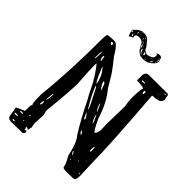

<svg xmlns="http://www.w3.org/2000/svg" viewBox="-330 -1283 1440 1440"><g transform="rotate(45 389.5 -563.5)"><path d="M742.2 -956.1H755.9Q770.5 -956.1 770.5 -921.9L772.5 -917L774.4 -915L776.4 -910.2H777.3Q765.6 -871.1 738.3 -871.1Q738.3 -866.2 688.5 -864.3L685.5 -859.4Q724.6 -361.3 724.6 -187.5L729.5 -57.6Q729.5 -7.8 710.9 -7.8Q702.1 -4.9 671.9 -4.9H628.9Q594.7 -4.9 594.7 -19.5Q590.8 -47.9 558.6 -101.6Q540 -196.3 514.6 -231.4Q514.6 -237.3 496.1 -258.8Q426.8 -372.1 364.3 -500Q350.6 -520.5 305.7 -613.3Q264.6 -686.5 223.6 -736.3H218.8V-703.1Q218.8 -661.1 227.5 -534.2Q227.5 -444.3 205.1 -235.4V-216.8L213.9 -187.5L209 -91.8L215.8 -55.7L209 -28.3V-23.4H205.1Q198.2 -30.3 191.4 -30.3H182.6V-28.3Q189.5 -18.6 189.5 -12.7V-5.9Q198.2 -5.9 202.1 -11.7Q210 -8.8 210 -1Q210 21.5 191.4 21.5L75.2 24.4Q38.1 19.5 38.1 -7.8Q32.2 -54.7 25.4 -74.2Q25.4 -81.1 90.8 -107.4L92.8 -108.4V-153.3Q92.8 -169.9 100.6 -176.8V-180.7Q90.8 -180.7 90.8 -269.5V-286.1Q120.1 -549.8 120.1 -903.3Q121.1 -946.3 127.9 -946.3Q127.9 -952.1 182.6 -953.1H198.2Q227.5 -953.1 275.4 -869.1Q327.1 -804.7 355.5 -763.7L414.1 -666Q481.4 -587.9 523.4 -454.1Q566.4 -361.3 579.1 -361.3Q596.7 -379.9 596.7 -415L594.7 -470.7L598.6 -659.2Q589.8 -712.9 589.8 -739.3V-744.1Q589.8 -819.3 599.6 -850.6Q599.6 -862.3 528.3 -862.3L524.4 -867.2V-912.1Q524.4 -955.1 562.5 -955.1Q717.8 -956.1 742.2 -956.1ZM740.2 -941.4V-937.5L749 -935.5H752L755.9 -939.5L753.9 -941.4ZM184.6 -932.6Q187.5 -915 202.1 -915L205.1 -918.9V-928.7L198.2 -935.5H188.5ZM708 -905.3V-901.4H712.9V-905.3ZM551.8 -889.6 557.6 -884.8H560.5L585 -887.7Q583 -893.6 574.2 -893.6H555.7ZM619.1 -838.9V-832Q623 -823.2 628.9 -823.2L632.8 -828.1V-845.7L627 -850.6H626Q619.1 -847.7 619.1 -838.9ZM181.6 -761.7 182.6 -759.8H184.6Q189.5 -759.8 189.5 -798.8V-832H188.5Q181.6 -832 181.6 -761.7ZM216.8 -814.5V-800.8Q216.8 -791 227.5 -775.4H232.4Q226.6 -818.4 222.7 -818.4H220.7ZM268.6 -752.9V-751Q299.8 -672.9 314.5 -647.5Q323.2 -637.7 323.2 -633.8H328.1V-636.7Q318.4 -687.5 295.9 -720.7L271.5 -752.9ZM352.5 -681.6V-677.7Q359.4 -652.3 384.8 -621.1H387.7Q370.1 -681.6 359.4 -681.6ZM336.9 -616.2 335 -614.3V-613.3Q357.4 -550.8 417 -452.1H420.9Q416 -475.6 343.8 -611.3ZM448.2 -545.9Q460.9 -504.9 478.5 -484.4L480.5 -486.3Q458 -541 449.2 -545.9ZM489.3 -465.8V-463.9Q500 -419.9 516.6 -402.3H519.5Q519.5 -410.2 492.2 -465.8ZM428.7 -428.7 427.7 -426.8Q444.3 -377 453.1 -377L456.1 -380.9V-383.8Q456.1 -391.6 428.7 -428.7ZM143.6 -281.2H145.5Q152.3 -281.2 155.3 -334V-349.6H152.3Q148.4 -349.6 143.6 -281.2ZM497.1 -305.7V-294.9L512.7 -276.4H514.6V-290L502.9 -299.8V-305.7ZM646.5 -257.8Q647.5 -238.3 651.4 -238.3H653.3Q658.2 -240.2 658.2 -249L656.2 -286.1H654.3Q648.4 -286.1 646.5 -257.8ZM134.8 -244.1V-224.6H140.6Q144.5 -224.6 147.5 -247.1Q145.5 -258.8 141.6 -258.8Q134.8 -256.8 134.8 -244.1ZM683.6 -169.9V-165H687.5V-169.9ZM560.5 -151.4Q560.5 -139.6 578.1 -124H579.1V-126Q579.1 -130.9 565.4 -151.4ZM639.6 -130.9V-127.9L642.6 -124H646.5V-127.9L642.6 -130.9ZM138.7 -115.2V-108.4L141.6 -105.5H143.6L147.5 -108.4V-110.4L141.6 -115.2ZM587.9 -96.7V-93.8L592.8 -87.9H594.7L592.8 -96.7ZM68.4 -83V-78.1H92.8L95.7 -81.1V-83L92.8 -86.9H75.2ZM710.9 -73.2V-66.4L715.8 -60.5H717.8V-67.4L712.9 -73.2ZM131.8 -48.8V-45.9H134.8L140.6 -50.8V-53.7H136.7ZM47.9 -43.9Q50.8 -37.1 59.6 -37.1H63.5L80.1 -40V-45.9L59.6 -48.8Q47.9 -46.9 47.9 -43.9ZM683.6 -43.9V-40L687.5 -43.9ZM70.3 1Q72.3 5.9 80.1 5.9Q92.8 4.9 92.8 1L88.9 -2.9H73.2ZM513.7 -1120.1H515.6L516.6 -1119.1Q524.4 -1117.2 530.3 -1112.3Q533.2 -1112.3 540 -1085V-1074.2Q540 -1056.6 518.6 -1039.1Q505.9 -1025.4 493.2 -1020.5Q481.4 -1009.8 436.5 -1007.8Q433.6 -1007.8 418.9 -1011.7H418Q418.9 -1009.8 418 -1009.8H417L413.1 -1010.7Q381.8 -1029.3 376 -1040Q376 -1050.8 369.1 -1053.7Q362.3 -1069.3 357.4 -1068.4Q357.4 -1083 351.6 -1085.9Q333 -1105.5 306.6 -1104.5H305.7Q293 -1104.5 284.2 -1099.6Q275.4 -1095.7 275.4 -1078.1L276.4 -1069.3H273.4Q275.4 -1067.4 272.5 -1067.4L270.5 -1065.4Q269.5 -1066.4 269.5 -1067.4Q262.7 -1064.5 246.1 -1053.7Q230.5 -1094.7 230.5 -1104.5L232.4 -1109.4Q240.2 -1112.3 252 -1127.9Q273.4 -1145.5 279.3 -1145.5Q288.1 -1152.3 294.9 -1152.3L314.5 -1151.4L322.3 -1152.3Q330.1 -1152.3 348.6 -1144.5L365.2 -1130.9L385.7 -1104.5Q398.4 -1092.8 406.2 -1071.3Q427.7 -1052.7 442.4 -1052.7H443.4Q466.8 -1057.6 480.5 -1066.4Q497.1 -1074.2 496.1 -1091.8V-1103.5Q497.1 -1103.5 485.4 -1111.3Q502 -1120.1 513.7 -1119.1ZM384.8 -1046.9Q394.5 -1029.3 409.2 -1021.5L410.2 -1022.5Q411.1 -1026.4 401.4 -1032.2Q388.7 -1062.5 385.7 -1063.5L384.8 -1049.8ZM414.1 -1052.7Q419.9 -1032.2 425.8 -1032.2H429.7L428.7 -1047.9Q421.9 -1053.7 417 -1053.7H414.1ZM364.3 -1085.9 361.3 -1082Q363.3 -1067.4 375 -1057.6V-1063.5Q367.2 -1085.9 364.3 -1085.9ZM493.2 -1028.3V-1027.3Q508.8 -1033.2 507.8 -1051.8Q507.8 -1053.7 506.8 -1053.7H505.9ZM264.6 -1082Q253.9 -1096.7 253.9 -1091.8V-1087.9L261.7 -1070.3Q266.6 -1074.2 266.6 -1078.1Q266.6 -1080.1 264.6 -1082ZM530.3 -1095.7Q528.3 -1095.7 529.3 -1089.8Q529.3 -1067.4 532.2 -1067.4H533.2L534.2 -1082Q534.2 -1090.8 530.3 -1095.7ZM238.3 -1106.4Q234.4 -1104.5 234.4 -1102.5Q234.4 -1091.8 238.3 -1092.8L240.2 -1091.8Q243.2 -1091.8 243.2 -1101.6Q242.2 -1106.4 240.2 -1106.4ZM280.3 -1129.9Q270.5 -1126 279.3 -1112.3Q280.3 -1117.2 282.2 -1127.9V-1129.9ZM335 -1124Q339.8 -1104.5 341.8 -1104.5H342.8L337.9 -1124L336.9 -1125H335.9ZM352.5 -1105.5Q359.4 -1091.8 362.3 -1091.8L364.3 -1092.8Q359.4 -1101.6 353.5 -1105.5ZM340.8 -1132.8Q340.8 -1128.9 348.6 -1126H349.6L352.5 -1127.9V-1128.9Q352.5 -1130.9 341.8 -1132.8ZM290 -1145.5V-1143.6H304.7V-1144.5Q298.8 -1146.5 291 -1146.5ZM527.3 -1062.5V-1055.7L529.3 -1054.7Q530.3 -1054.7 531.2 -1061.5V-1062.5L530.3 -1063.5H529.3ZM487.3 -1059.6Q481.4 -1056.6 480.5 -1053.7H481.4Q486.3 -1055.7 490.2 -1058.6V-1059.6ZM454.1 -1015.6V-1014.6Q460.9 -1014.6 461.9 -1016.6V-1017.6L460.9 -1018.6H457ZM378.9 -1083Q378.9 -1080.1 381.8 -1074.2H383.8L382.8 -1078.1L380.9 -1083ZM344.7 -1100.6Q345.7 -1097.7 348.6 -1097.7H351.6V-1098.6L348.6 -1100.6ZM366.2 -1116.2Q369.1 -1112.3 371.1 -1112.3H372.1Q369.1 -1117.2 366.2 -1117.2ZM527.3 -1102.5Q527.3 -1098.6 529.3 -1098.6H530.3V-1101.6L528.3 -1102.5ZM279.3 -1141.6H280.3L285.2 -1142.6L283.2 -1143.6H282.2L279.3 -1142.6ZM336.9 -1138.7 337.9 -1137.7H340.8V-1138.7L338.9 -1139.6H337.9ZM453.1 -1047.9H455.1L456.1 -1048.8V-1049.8H453.1ZM520.5 -1099.6 521.5 -1098.6H522.5V-1100.6H520.5ZM294.9 -1135.7V-1134.8H295.9L297.9 -1136.7H296.9ZM274.4 -1104.5Q275.4 -1104.5 276.4 -1105.5H273.4ZM273.4 -1130.9H275.4L276.4 -1131.8H274.4Z"/></g></svg>

Font: Love Ya Like A Sister
Style: Regular
Weight: 400
Designer: Kimberly Geswein
Foundry: Kimberly Geswein
Version: Version 1.002 2007